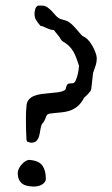

<svg xmlns="http://www.w3.org/2000/svg" viewBox="-20 -666 402 687"><path d="M43.5 -47.4Q43.5 -53.7 47.1 -61.8Q50.8 -69.8 56.9 -76.9Q63 -84 70.6 -88.9Q78.1 -93.8 85.4 -93.8Q119.1 -91.3 131.6 -73.7Q144 -56.2 144 -26.9Q144 -19 139.6 -13.7Q135.3 -8.3 128.9 -4.9Q122.6 -1.5 115.5 0Q108.4 1.5 102.5 1.5Q89.4 1.5 78.6 -0.7Q67.9 -2.9 60.1 -8.5Q52.2 -14.2 47.9 -23.7Q43.5 -33.2 43.5 -47.4ZM262.7 -429.2V-430.7Q257.3 -446.8 252.7 -459.5Q248 -472.2 241.9 -482.4Q235.8 -492.7 226.8 -501.5Q217.8 -510.3 203.6 -518.6Q200.7 -521 197.5 -525.4Q194.3 -529.8 193.8 -532.2L172.4 -558.6Q165.5 -558.6 159.7 -560.5Q153.8 -562.5 148.2 -564.9Q142.6 -567.4 136.7 -570.1Q130.9 -572.8 124.5 -573.7Q113.3 -586.9 108.4 -595.5Q103.5 -604 103.5 -617.7Q103.5 -625 106 -633.3Q108.4 -641.6 115.7 -646H127.9Q140.6 -646 149.2 -640.1Q157.7 -634.3 165 -626.5Q172.4 -618.7 179.4 -610.6Q186.5 -602.5 196.3 -598.1L219.2 -591.3Q228 -586.9 235.4 -580.3Q242.7 -573.7 249.5 -566.2Q256.3 -558.6 262.5 -551Q268.6 -543.5 275.4 -537.1Q276.4 -536.6 279.5 -534.9Q282.7 -533.2 284.7 -532.2Q292 -527.8 299.3 -518.6Q306.6 -509.3 312.5 -498.3Q318.4 -487.3 322.3 -476.3Q326.2 -465.3 326.2 -458Q326.2 -443.4 321.8 -430.4Q317.4 -417.5 313 -404.8L306.6 -348.1Q305.7 -342.8 302.5 -338.6Q299.3 -334.5 295.7 -330.6Q292 -326.7 288.3 -323.2Q284.7 -319.8 281.7 -316.9Q281.2 -315.9 280.3 -314.9Q278.3 -313 278.3 -311Q266.6 -292 253.9 -282.7Q241.2 -273.4 226.6 -269Q211.9 -264.6 194.8 -263.4Q177.7 -262.2 156.7 -259.3Q151.4 -257.8 149.2 -255.6Q147 -253.4 145.8 -250.5Q144.5 -247.6 143.3 -243.9Q142.1 -240.2 139.6 -235.8Q139.6 -234.9 136 -229.2Q132.3 -223.6 130.4 -223.1Q126 -213.9 124.5 -202.1Q123 -190.4 120.1 -179.9Q117.2 -169.4 111.1 -162.4Q105 -155.3 91.3 -155.3L79.6 -158.2Q77.6 -158.7 76.2 -161.6Q74.7 -164.6 74.7 -166.5Q73.7 -184.1 73.2 -201.4Q72.8 -218.8 72.8 -237.3Q72.8 -248.5 73 -259.8Q73.2 -271 74.7 -283.2Q74.7 -299.3 82.3 -308.6Q89.8 -317.9 101.8 -322.8Q113.8 -327.6 128.7 -329.6Q143.6 -331.5 158.4 -332.8Q173.3 -334 186.8 -335.7Q200.2 -337.4 209.5 -342.3Q214.8 -344.7 215.8 -350.6Q216.8 -356.4 219.2 -360.8Q222.2 -366.2 225.1 -366.9Q228 -367.7 233.4 -367.7Q239.3 -367.7 241.2 -368.2Q246.6 -369.1 250.5 -377.4Q254.4 -385.7 257.1 -396Q259.8 -406.2 261.2 -416Q262.7 -425.8 262.7 -429.2Z"/></svg>

Font: IM FELL English
Style: Regular
Weight: 400
Designer: Igino Marini
Foundry: Igino Marini
Version: 3.00